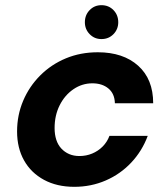

<svg xmlns="http://www.w3.org/2000/svg" viewBox="-20 -710 651 742"><path d="M267 12Q200 12 150 -15Q100 -42 73 -90Q46 -138 46 -202Q46 -265 69.5 -320.5Q93 -376 135.5 -418.5Q178 -461 234.5 -484.5Q291 -508 358 -508Q456 -508 514 -456Q572 -404 572 -311H424Q423 -348 399 -368Q375 -388 337 -388Q297 -388 263.5 -365Q230 -342 210.5 -303Q191 -264 191 -215Q191 -190 197.5 -170Q204 -150 217 -136Q230 -122 247.5 -114.5Q265 -107 287 -107Q313 -107 336 -116.5Q359 -126 376.5 -143.5Q394 -161 403 -185H551Q529 -126 487 -81.5Q445 -37 388.5 -12.5Q332 12 267 12ZM372 -559Q345 -559 326.5 -578Q308 -597 308 -624Q308 -652 326.5 -671Q345 -690 372 -690Q400 -690 418.5 -671Q437 -652 437 -624Q437 -597 418.5 -578Q400 -559 372 -559Z"/></svg>

Font: DM Sans 24pt ExtraBold
Style: Italic
Weight: 800
Italic angle: -10°
Designer: Colophon Foundry, Jonny Pinhorn
Foundry: Colophon Foundry
Version: Version 4.004;gftools[0.9.30]